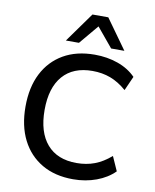

<svg xmlns="http://www.w3.org/2000/svg" viewBox="-100 -1013 885 1099"><g transform="rotate(10 342.0 -464.0)"><path d="M401 10Q295 10 219 -34.5Q143 -79 102 -160Q61 -241 61 -353Q61 -465 102 -545.5Q143 -626 219 -670Q295 -714 401 -714Q473 -714 535.5 -692Q598 -670 640 -627L603 -544Q557 -584 509 -602Q461 -620 404 -620Q292 -620 232 -551Q172 -482 172 -353Q172 -224 232 -154.5Q292 -85 404 -85Q461 -85 509 -103Q557 -121 603 -161L640 -78Q598 -36 535.5 -13Q473 10 401 10ZM223 -765 347 -938H439L563 -765H486L393 -877L299 -765Z"/></g></svg>

Font: Nunito Sans 11pt SemiBold
Style: Regular
Weight: 600
Version: Version 3.101;gftools[0.9.27]